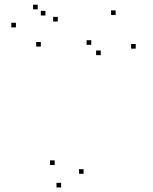

<svg xmlns="http://www.w3.org/2000/svg" viewBox="-20 -787 660 829"><path d="M340.9 -36.5V-56.5H320.9V-36.5ZM566.1 -577V-597H546.1V-577ZM479.4 -722.1V-742.1H459.4V-722.1ZM176.3 -720.2V-740.2H156.3V-720.2ZM229.5 -694.1V-714.1H209.5V-694.1ZM142.8 -746.8V-766.8H122.8V-746.8ZM48.8 -668.7V-688.7H28.8V-668.7ZM156.3 -585.7V-605.7H136.3V-585.7ZM374 -593.4V-613.4H354V-593.4ZM415 -548.9V-568.9H395V-548.9ZM216 -74.6V-94.6H196V-74.6ZM243.9 22.4V2.4H223.9V22.4Z"/></svg>

Font: Monaspace Radon Dots Var
Style: Regular
Weight: 400
Designer: Riley Cran and the Lettermatic Team
Version: Version 1.100 (Monaspace Radon Dots)